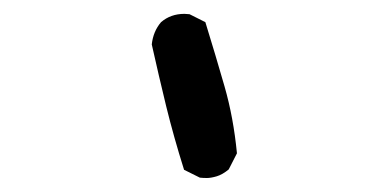

<svg xmlns="http://www.w3.org/2000/svg" viewBox="-20 -842 540 273"><path d="M242.2 -822.3Q245.1 -822.3 249.5 -821.8L272 -810.5Q286.6 -763.2 299.3 -719Q312 -674.8 316.9 -624L305.2 -601.1Q296.4 -593.8 288.1 -591.3Q279.8 -588.9 274.2 -588.9Q268.6 -588.9 264.2 -589.4L241.7 -600.6Q227.1 -647 216.3 -690.9Q205.6 -734.9 195.8 -778.8Q197.8 -797.4 209 -810.5Q222.7 -822.3 242.2 -822.3Z"/></svg>

Font: Bakudai
Style: Medium
Weight: 500
Version: Version 1.48